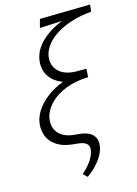

<svg xmlns="http://www.w3.org/2000/svg" viewBox="-134 -783 751 1050"><g transform="rotate(-15 242.0 -257.5)"><path d="M228 196 205 174Q235 149 255 121Q275 93 281 65Q287 39 275.5 26.5Q264 14 244 9.5Q224 5 202 4Q141 -1 104 -26.5Q67 -52 54.5 -91.5Q42 -131 53 -174Q62 -206 85 -237Q108 -268 145.5 -295.5Q183 -323 236 -342.5Q289 -362 357 -371L343 -330H306Q256 -330 221.5 -345Q187 -360 166 -384.5Q145 -409 139 -440Q133 -471 141 -503Q149 -538 174.5 -569.5Q200 -601 240.5 -627.5Q281 -654 336 -672Q391 -690 460 -697L480 -672Q416 -666 366 -650Q316 -634 280 -611Q244 -588 222.5 -561Q201 -534 194 -507Q188 -483 192 -460Q196 -437 211.5 -418Q227 -399 254.5 -388Q282 -377 322 -377H374L371 -330Q298 -328 243 -306Q188 -284 155 -250.5Q122 -217 111 -179Q102 -145 111 -115Q120 -85 149 -66Q178 -47 228 -44Q252 -43 273.5 -37.5Q295 -32 310.5 -20.5Q326 -9 333 10.5Q340 30 334 58Q329 81 315.5 104.5Q302 128 280.5 151Q259 174 228 196ZM186 -658 199 -706 484 -711 480 -672Z"/></g></svg>

Font: Ysabeau Office Light
Style: Italic
Weight: 300
Italic angle: -12°
Designer: Christian Thalmann (Catharsis Fonts)
Version: Version 2.001;gftools[0.9.30]; featfreeze: tnum,lnum,ss02